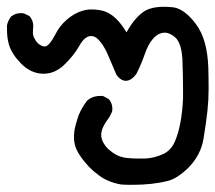

<svg xmlns="http://www.w3.org/2000/svg" viewBox="-32 -252 625 557"><path d="M196.3 82Q205.1 60.5 220.7 40Q236.3 26.4 257.8 26.4Q260.7 26.4 266.6 26.4L283.2 35.2Q293.9 46.9 293.9 62.5Q293.9 70.3 293 72.3L285.2 87.9Q261.7 118.2 261.7 138.7Q261.7 141.6 261.7 143.6Q264.6 163.1 281.2 179.7L287.1 184.6Q308.6 203.1 335 206.1Q353.5 208 367.2 208Q380.9 208 389.6 208Q417 206.1 440.4 195.3Q462.9 185.5 474.6 160.2Q495.1 114.3 499 34.2Q499 23.4 499 7.8Q499 -29.3 497.1 -82Q494.1 -126 477.5 -142.6Q460.9 -157.2 446.3 -157.2Q426.8 -157.2 411.1 -138.7Q397.5 -123 387.7 -94.2Q377.9 -65.4 363.3 -37.1Q348.6 -17.6 333 -17.6Q318.4 -17.6 305.7 -35.2Q293 -64.5 281.2 -92.8Q268.6 -122.1 252.9 -137.7Q243.2 -147.5 232.4 -147.5Q213.9 -147.5 198.2 -119.1Q180.7 -88.9 153.8 -63.5Q127 -38.1 94.7 -38.1Q57.6 -38.1 28.3 -68.4Q2 -95.7 -5.9 -122.1Q-11.7 -141.6 -11.7 -165Q-11.7 -173.8 -11.7 -178.7Q-8.8 -192.4 0 -204.1Q12.7 -213.9 28.3 -213.9Q36.1 -213.9 38.1 -212.9L53.7 -205.1Q64.5 -192.4 64.5 -176.8Q64.5 -172.9 64 -168.9Q63.5 -165 63.5 -157.2Q63.5 -149.4 67.4 -141.6Q74.2 -127 86.9 -120.1Q92.8 -117.2 97.2 -117.2Q101.6 -117.2 104.5 -119.1Q115.2 -127 127 -149.4Q140.6 -176.8 161.6 -194.8Q182.6 -212.9 204.1 -219.7Q218.8 -224.6 231.9 -224.6Q245.1 -224.6 254.4 -223.1Q263.7 -221.7 272.5 -218.8Q306.6 -206.1 335 -158.2Q361.3 -205.1 390.6 -221.7Q411.1 -232.4 443.4 -232.4Q457 -232.4 472.7 -230.5Q504.9 -224.6 537.1 -181.2Q569.3 -137.7 572.3 -56.6Q573.2 -25.4 573.2 6.3Q573.2 38.1 569.8 69.8Q566.4 101.6 558.6 149.4Q550.8 198.2 513.7 235.4Q482.4 265.6 456.1 272.5Q411.1 284.2 351.6 284.2Q328.1 284.2 319.3 283.2Q280.3 276.4 253.9 255.9Q240.2 246.1 226.6 232.4Q200.2 204.1 189.5 180.7Q182.6 164.1 182.6 146Q182.6 127.9 187.5 110.4Q192.4 92.8 196.3 82Z"/></svg>

Font: JasonHandwriting2
Style: SemiBold
Weight: 600
Version: Version 1.04.7